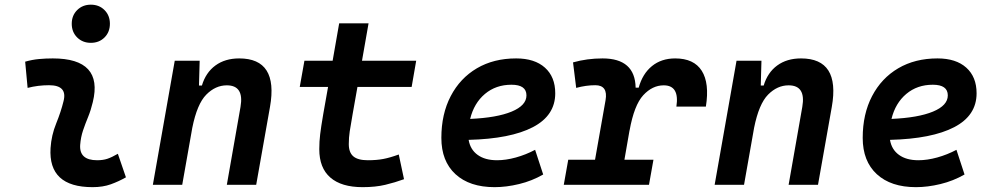

<svg xmlns="http://www.w3.org/2000/svg" viewBox="-20 -771 4142 801"><path d="M471.7 -129.4 505.4 -31.2Q475.6 -14.2 442.4 -2.2Q409.2 9.8 366.2 9.8Q180.7 9.8 190.9 -153.3Q194.3 -206.5 214.4 -255.9Q234.4 -305.2 245.1 -349.1Q262.2 -415.5 184.6 -415.5Q138.2 -415.5 95.2 -404.3L85 -513.7Q113.8 -522 142.6 -524.7Q171.4 -527.3 200.2 -527.3Q411.6 -527.3 367.2 -345.2Q359.4 -312 347.7 -283.4Q335.9 -254.9 326.4 -226.8Q316.9 -198.7 314.5 -166.5Q310.1 -102.5 385.3 -102.5Q409.7 -102.5 428 -108.6Q446.3 -114.7 471.7 -129.4ZM358.9 -592.3Q324.7 -592.3 302 -614.7Q279.3 -637.2 279.3 -671.9Q279.3 -706.5 302 -729Q324.7 -751.5 358.9 -751.5Q393.6 -751.5 416 -729Q438.5 -706.5 438.5 -671.9Q438.5 -637.2 416 -614.7Q393.6 -592.3 358.9 -592.3Z M617.7 0 709 -517.6H813L810.1 -414.1H822.3Q838.4 -468.3 878.7 -497.8Q918.9 -527.3 978 -527.3Q1142.1 -527.3 1106.4 -325.2L1048.8 0H926.3L983.4 -325.2Q999 -415 926.3 -415Q878.9 -415 840.6 -376.2Q802.2 -337.4 782.2 -237.8L740.2 0Z M1492.7 9.8Q1404.3 9.8 1358.2 -30.3Q1312 -70.3 1312 -148.4Q1312 -180.7 1315.7 -210.9Q1319.3 -241.2 1328.6 -295.4L1348.6 -408.2H1230.5L1250 -517.6H1367.7L1395 -673.8H1517.6L1490.2 -517.6H1716.3L1697.3 -408.2H1471.2L1451.2 -295.4Q1442.9 -248 1439 -222.7Q1435.1 -197.3 1435.1 -169.9Q1435.1 -134.8 1454.1 -118.7Q1473.1 -102.5 1514.6 -102.5Q1550.8 -102.5 1578.4 -107.7Q1606 -112.8 1643.6 -126.5L1665.5 -23.4Q1628.4 -9.8 1587.4 0Q1546.4 9.8 1492.7 9.8Z M2053.7 -102.5Q2090.3 -102.5 2132.1 -114Q2173.8 -125.5 2212.4 -146L2246.1 -43Q2199.2 -16.1 2145.8 -3.2Q2092.3 9.8 2043.5 9.8Q1939 9.8 1880.1 -44.4Q1821.3 -98.6 1821.3 -195.8Q1821.3 -295.4 1860.4 -370.1Q1899.4 -444.8 1969.5 -486.1Q2039.6 -527.3 2133.3 -527.3Q2210.4 -527.3 2253.4 -488.8Q2296.4 -450.2 2296.4 -381.8Q2296.4 -289.1 2203.1 -240.5Q2109.9 -191.9 1935.1 -187.5Q1941.9 -147 1972.7 -124.8Q2003.4 -102.5 2053.7 -102.5ZM1941.4 -274.9Q2052.7 -279.8 2114.5 -305.4Q2176.3 -331.1 2176.3 -373Q2176.3 -417.5 2113.8 -417.5Q2048.8 -417.5 2003.2 -379.2Q1957.5 -340.8 1941.4 -274.9Z M2332 0 2350.6 -104.5H2462.4L2506.3 -353Q2517.1 -415.5 2463.4 -415.5Q2424.8 -415.5 2383.8 -404.3L2370.6 -510.7Q2429.2 -527.3 2493.7 -527.3Q2629.4 -527.3 2631.8 -405.3H2644.5Q2660.6 -463.4 2700 -495.4Q2739.3 -527.3 2796.9 -527.3Q2875 -527.3 2907.7 -475.6Q2940.4 -423.8 2924.8 -326.2H2801.8Q2815.4 -415 2749 -415Q2701.7 -415 2663.6 -373.8Q2625.5 -332.5 2606.4 -226.1V-227.5L2585 -104.5H2706.1L2687.5 0Z M2961.4 0 3052.7 -517.6H3156.7L3153.8 -414.1H3166Q3182.1 -468.3 3222.4 -497.8Q3262.7 -527.3 3321.8 -527.3Q3485.8 -527.3 3450.2 -325.2L3392.6 0H3270L3327.1 -325.2Q3342.8 -415 3270 -415Q3222.7 -415 3184.3 -376.2Q3146 -337.4 3126 -237.8L3084 0Z M3811.5 -102.5Q3848.1 -102.5 3889.9 -114Q3931.6 -125.5 3970.2 -146L4003.9 -43Q3957 -16.1 3903.6 -3.2Q3850.1 9.8 3801.3 9.8Q3696.8 9.8 3637.9 -44.4Q3579.1 -98.6 3579.1 -195.8Q3579.1 -295.4 3618.2 -370.1Q3657.2 -444.8 3727.3 -486.1Q3797.4 -527.3 3891.1 -527.3Q3968.3 -527.3 4011.2 -488.8Q4054.2 -450.2 4054.2 -381.8Q4054.2 -289.1 3960.9 -240.5Q3867.7 -191.9 3692.9 -187.5Q3699.7 -147 3730.5 -124.8Q3761.2 -102.5 3811.5 -102.5ZM3699.2 -274.9Q3810.5 -279.8 3872.3 -305.4Q3934.1 -331.1 3934.1 -373Q3934.1 -417.5 3871.6 -417.5Q3806.6 -417.5 3761 -379.2Q3715.3 -340.8 3699.2 -274.9Z"/></svg>

Font: Cascadia Mono NF SemiBold
Style: Italic
Weight: 600
Italic angle: -10°
Monospace: yes
Designer: Aaron Bell
Foundry: Saja Typeworks
Version: Version 2404.023; ttfautohint (v1.8.4)